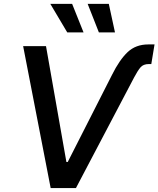

<svg xmlns="http://www.w3.org/2000/svg" viewBox="-20 -964 812 984"><path d="M554.2 -580.6Q592.3 -657.2 634 -696.8Q675.8 -736.3 739.7 -736.3H772L755.4 -635.7H742.7Q714.4 -635.7 700 -618.7Q685.5 -601.6 667.5 -567.4L369.1 0H239.7L98.6 -727.5H215.8L320.3 -133.8H327.1ZM486.8 -797.9 429.2 -944.3H537.6L569.3 -797.9ZM324.7 -797.9 237.8 -944.3H349.6L408.2 -797.9Z"/></svg>

Font: Inter 16pt Medium
Style: Italic
Weight: 500
Italic angle: -9.3988°
Version: Version 4.001;git-66647c0bb